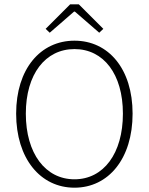

<svg xmlns="http://www.w3.org/2000/svg" viewBox="-20 -860 691 892"><path d="M326 12C484 12 596 -123 596 -332C596 -540 484 -671 326 -671C168 -671 55 -540 55 -332C55 -123 168 12 326 12ZM326 -27C191 -27 100 -147 100 -332C100 -516 191 -632 326 -632C461 -632 551 -516 551 -332C551 -147 461 -27 326 -27ZM211 -708 324 -806H328L441 -708L460 -726L346 -840H306L192 -726Z"/></svg>

Font: Source Sans Pro Light
Style: Regular
Weight: 300
Designer: Paul D. Hunt
Foundry: Adobe Systems Incorporated
Version: Version 3.006;hotconv 1.0.111;makeotfexe 2.5.65597